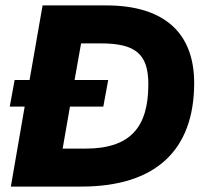

<svg xmlns="http://www.w3.org/2000/svg" viewBox="-20 -688 750 708"><path d="M696 -382C696 -567 585 -668 372 -668H137L89 -393H34L16 -295H71L20 0H280C555 0 696 -135 696 -382ZM527 -377C527 -217 459 -140 295 -140H211L238 -295H361L379 -393H255L279 -528H351C479 -528 527 -490 527 -377Z"/></svg>

Font: Celebes ExtraBold
Style: Italic
Weight: 800
Italic angle: -10°
Designer: Anugrah Pasau
Foundry: Lafontype
Version: Version 1.000